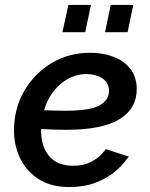

<svg xmlns="http://www.w3.org/2000/svg" viewBox="-20 -745 605 775"><path d="M259 10Q182 10 130.5 -25.5Q79 -61 55 -120Q31 -179 38 -251Q45 -328 86.5 -392Q128 -456 194.5 -494Q261 -532 344 -532Q395 -532 437.5 -516Q480 -500 505.5 -468Q531 -436 532 -388Q533 -308 463.5 -264.5Q394 -221 246 -221Q222 -221 197 -222Q172 -223 146 -224Q144 -157 177 -116.5Q210 -76 275 -76Q318 -76 346.5 -91Q375 -106 390 -122.5Q405 -139 407 -143L500 -113Q495 -106 479 -86.5Q463 -67 434 -44.5Q405 -22 361.5 -6Q318 10 259 10ZM329 -446Q271 -446 224 -405.5Q177 -365 158 -300Q201 -298 242 -298Q345 -298 383.5 -320.5Q422 -343 420 -382Q418 -413 392 -429.5Q366 -446 329 -446ZM232 -615 256 -725H347L324 -615ZM404 -615 427 -725H518L495 -615Z"/></svg>

Font: Raleway SemiBold
Style: Italic
Weight: 600
Italic angle: -12°
Designer: Matt McInerney, Pablo Impallari, Rodrigo Fuenzalida
Foundry: Matt McInerney, Pablo Impallari, Rodrigo Fuenzalida
Version: Version 4.026